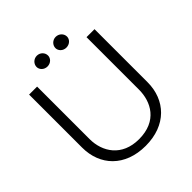

<svg xmlns="http://www.w3.org/2000/svg" viewBox="-251 -1099 1324 1324"><g transform="rotate(-45 411.0 -436.5)"><path d="M560 -868C560 -897 535 -922 503 -922C472 -922 447 -897 447 -868C447 -841 471 -817 503 -817C536 -817 560 -841 560 -868ZM375 -868C375 -897 351 -922 319 -922C288 -922 263 -897 263 -868C263 -841 287 -817 319 -817C351 -817 375 -841 375 -868ZM652 -258C652 -140 588 -16 411 -16C244 -16 170 -134 170 -258V-770H92V-253C92 -79 209 49 411 49C612 49 730 -79 730 -253V-770H652Z"/></g></svg>

Font: LINE Seed JP_OTF Regular
Style: Regular
Weight: 400
Designer: LY Corporation & Fontrix & Fontworks
Version: Version 1.002